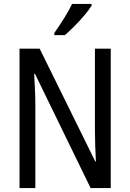

<svg xmlns="http://www.w3.org/2000/svg" viewBox="-20 -963 666 983"><path d="M547 0H444L159 -585H155Q157 -546 159 -505Q161 -464 161 -426V0H80V-714H183L468 -136H471Q469 -174 467.5 -216.5Q466 -259 466 -294V-714H547ZM449 -934Q436 -913 412 -884.5Q388 -856 360.5 -828.5Q333 -801 312 -783H258V-794Q284 -831 308.5 -870Q333 -909 349 -943H449Z"/></svg>

Font: Noto Sans Gurmukhi Condensed
Style: Regular
Weight: 400
Width: 3
Designer: Jelle Bosma - Monotype Design Team
Foundry: Monotype Imaging Inc.
Version: Version 2.004; ttfautohint (v1.8.4.7-5d5b)